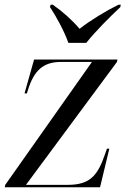

<svg xmlns="http://www.w3.org/2000/svg" viewBox="-21 -786 542 806"><path d="M266 -606H341C381 -656 442 -717 484 -756L486 -766H476C423 -740 359 -701 313 -665C283 -701 240 -739 201 -766H191L189 -756C215 -717 249 -655 266 -606ZM-1 0H399L438 -162H428L420 -139C389 -49 357 -10 263 -10H88L470 -526L472 -536H122L82 -394H92L95 -404C121 -491 161 -526 235 -526H365L1 -10Z"/></svg>

Font: Noto Serif Display
Style: Italic
Weight: 400
Italic angle: -12°
Designer: Monotype Design Team
Foundry: Monotype Imaging Inc.
Version: Version 2.009